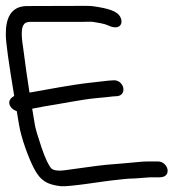

<svg xmlns="http://www.w3.org/2000/svg" viewBox="-30 -640 660 667"><path d="M519.8 -79H481.3C471.9 -79 462.5 -78.5 453.2 -77.4C415.4 -73.3 380.2 -71.3 337.6 -67.4C309.5 -64.9 222.2 -51.9 197.4 -48.9C168.1 -44.7 153.9 -49.4 148.2 -55.1C140.6 -62.7 127.9 -87.1 114.5 -126.8C101 -166.8 93.2 -193.7 91.3 -205.5L81.8 -262.4C93.4 -264.9 108.9 -267.9 123.8 -270.4C175.8 -278.3 255.8 -294.6 301.5 -298.8C332 -301.6 352.1 -303.6 363 -305.1L378.5 -306.1L379.1 -306.2C397.6 -309.2 401.6 -326 397.2 -338.8C393.1 -350.5 381 -363.1 361.5 -360.9L347.6 -359.9L347.2 -359.9C337.5 -358.6 315.8 -356.1 282.8 -352.6C221.7 -346 132.1 -328.8 72.5 -318.3C65.2 -364 57.7 -416.7 50 -477.2C43.4 -517.1 44.9 -541.4 50.4 -551.2C55.2 -560.1 62.1 -564 74.1 -564H254.6C271.7 -564 284.3 -565.5 295 -563.7C313.2 -560.7 333.6 -557.5 345.5 -551.8C359.3 -544.7 384.4 -538.6 391 -558.2C393.1 -564.3 392.1 -571.2 389.4 -577.8C379.7 -602.4 344 -610.9 294.1 -618.3C284.3 -619.8 262.9 -619.8 224.3 -619.5C186.2 -619.2 133.1 -619 64.9 -619C5 -619 -10.4 -573.1 -9.8 -518.7C-9.6 -491.4 0.2 -422.5 19.4 -306.5C14.5 -304.2 7.1 -298.7 3.9 -292C-3.2 -276.9 11 -258.8 28.2 -254L36.3 -205.5C43.5 -162.1 67.5 -95 87.4 -56.1C110.8 -10.2 136.9 1.7 180.9 6.8C209 9.8 333.9 -10.8 353.3 -12.6C385.1 -15.5 408.2 -20 436.6 -20H437.1L491.4 -24H522.5C532.6 -24 544.3 -25.7 549.8 -35.9C552.3 -40.5 552.8 -46.1 551.9 -51.5C549.4 -66.5 534.9 -79 519.8 -79Z"/></svg>

Font: MewTooHand
Style: BdLta
Weight: 400
Designer: Mew Too, Robert Jablonski
Version: Version 0.77